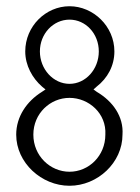

<svg xmlns="http://www.w3.org/2000/svg" viewBox="-20 -595 450 616"><path d="M32 -163C32 -73 113 1 203 1C293 1 373 -73 373 -163C377 -221 342 -270 291 -300L280 -308L290 -317C325 -344 347 -384 347 -430C347 -511 279 -575 203 -575C127 -575 61 -511 61 -430C61 -385 84 -344 115 -317L126 -308L114 -300C66 -270 32 -221 32 -163ZM87 -163C87 -231 141 -281 203 -281C265 -281 322 -231 318 -163C318 -95 265 -44 203 -44C141 -44 87 -95 87 -163ZM108 -430C108 -487 151 -532 203 -532C255 -532 297 -487 297 -430C297 -373 255 -326 203 -326C151 -326 108 -373 108 -430Z"/></svg>

Font: Charger Sport
Style: ExLitNrw
Weight: 200
Designer: Jasper
Foundry: Cannot Into Space Fonts
Version: Version 1.1